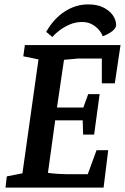

<svg xmlns="http://www.w3.org/2000/svg" viewBox="-20 -853 570 873"><path d="M381 -833Q422 -833 450 -819Q478 -805 493 -783.5Q508 -762 508 -739Q508 -725 490 -711Q472 -697 447 -688Q442 -703 429.5 -717.5Q417 -732 398 -742.5Q379 -753 353 -753Q324 -753 298 -742Q272 -731 251.5 -715.5Q231 -700 218 -685L190 -708Q224 -768 274 -800.5Q324 -833 381 -833ZM5 0 11 -51 82 -65 155 -583 86 -597 93 -648H528L502 -474H443V-587H336L271 -581L239 -364H359L381 -425H433L408 -241H358L356 -306H231L198 -67Q220 -64 242.5 -62.5Q265 -61 282 -61H379L419 -170H472L451 0Z"/></svg>

Font: Faustina Light SemiBold
Style: Italic
Weight: 600
Italic angle: -8°
Version: Version 1.200